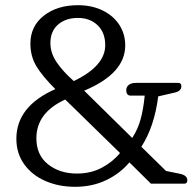

<svg xmlns="http://www.w3.org/2000/svg" viewBox="-20 -707 750 739"><path d="M43 -173Q43 -298 193 -364Q142 -415 119.5 -453Q97 -491 97 -539Q97 -606 148.5 -646.5Q200 -687 280 -687Q334 -687 375.5 -666.5Q417 -646 439.5 -611Q462 -576 462 -532Q462 -424 304 -358L489 -176Q511 -210 521.5 -249Q532 -288 537 -339H483Q466 -339 466 -360Q466 -373 476 -380.5Q486 -388 503 -388H666Q678 -388 678 -375Q678 -357 654 -351L589 -336Q574 -219 524 -142L619 -49L673 -38Q701 -32 701 -13Q701 0 689 0H561L478 -82Q442 -39 388.5 -13.5Q335 12 269 12Q206 12 154.5 -10.5Q103 -33 73 -75Q43 -117 43 -173ZM385 -533Q385 -582 355.5 -610Q326 -638 280 -638Q233 -638 203.5 -612.5Q174 -587 174 -541Q174 -503 198 -467.5Q222 -432 264 -395Q385 -453 385 -533ZM442 -118 231 -324Q120 -273 120 -175Q120 -110 165 -74.5Q210 -39 276 -39Q329 -39 371 -61Q413 -83 442 -118Z"/></svg>

Font: Maitree
Style: Regular
Weight: 400
Designer: CadsonDemak Team
Foundry: CadsonDemak
Version: Version 1.000